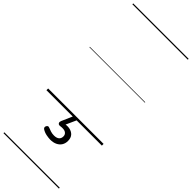

<svg xmlns="http://www.w3.org/2000/svg" viewBox="-468 -1045 1580 1580"><g transform="rotate(45 322.5 -255.0)"><path d="M309 266Q292 266 265 261Q238 256 214 241Q206 235 204.5 227.5Q203 220 208 211Q213 203 219 200.5Q225 198 234 202Q249 208 267.5 214Q286 220 307 220Q337 220 352.5 207Q368 194 368 170Q368 147 349 135Q330 123 288 129Q279 130 274 128Q269 126 265 121Q261 114 261.5 108Q262 102 265 94L308 -4H353L303 107L287 94Q324 83 354.5 89Q385 95 403 115Q421 135 421 170Q421 199 407.5 220.5Q394 242 369 254Q344 266 309 266ZM0 490H645V500H0ZM0 -20H645V0H0ZM0 -505H645V-500H0ZM0 -1010H645V-1000H0Z"/></g></svg>

Font: Playwrite PE Guides
Style: Regular
Weight: 400
Designer: Veronika Burian, José Scaglione
Foundry: TypeTogether
Version: Version 1.003